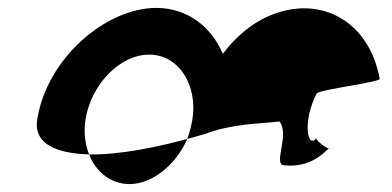

<svg xmlns="http://www.w3.org/2000/svg" viewBox="-20 -576 990 485"><path d="M74 -274C64 -211 126 -188 205 -186C195 -212 191 -242 196 -274C210 -362 282 -438 357 -438C431 -438 480 -362 466 -274C463 -257 459 -241 453 -225C471 -230 486 -234 499 -238C569 -264 632 -263 686 -269C711 -238 674 -171 693 -159C733 -154 772 -162 810 -201C802 -203 777 -222 779 -227C757 -198 743 -268 780 -340C791 -351 949 -369 939 -378C913 -516 803 -580 688 -546C632 -530 582 -492 543 -440C513 -510 452 -556 375 -556C247 -556 98 -428 74 -274ZM205 -186C222 -142 260 -111 307 -111C366 -111 425 -161 453 -225C383 -206 282 -184 205 -186ZM779 -228V-227ZM811 -202 810 -201C812 -201 812 -201 811 -200Z"/></svg>

Font: Ampere
Style: SCCndIta
Weight: 400
Version: Version 1